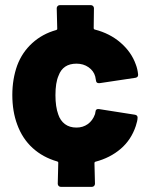

<svg xmlns="http://www.w3.org/2000/svg" viewBox="-20 -721 576 748"><path d="M351 -282Q352 -283 352 -286Q353 -298 366 -296L506 -274Q516 -272 516 -263Q516 -251 509 -230Q491 -176 450 -141Q409 -106 352 -91Q348 -90 348 -85L350 -5Q350 0 346.5 3.5Q343 7 338 7H217Q212 7 208.5 3.5Q205 0 205 -5L207 -87Q207 -91 203 -92Q147 -108 107 -144.5Q67 -181 47 -236Q28 -287 28 -351Q28 -413 47 -466Q66 -517 105.5 -553Q145 -589 199 -604Q203 -605 203 -609L201 -689Q201 -694 204.5 -697.5Q208 -701 213 -701H334Q339 -701 342.5 -697.5Q346 -694 346 -689L345 -611Q345 -607 349 -606Q408 -591 450 -554.5Q492 -518 509 -470Q516 -452 518 -431V-429Q518 -420 508 -418L368 -397H365Q355 -397 354 -407L351 -423Q345 -445 325 -459Q305 -473 278 -473Q225 -473 208 -426Q196 -399 196 -350Q196 -305 207 -275Q215 -251 233 -237.5Q251 -224 278 -224Q303 -224 322 -237.5Q341 -251 350 -276Q351 -278 351 -282Z"/></svg>

Font: BARLOWEXTRABOLD
Style: Regular
Weight: 800
Designer: Jeremy Tribby
Foundry: Tribby Type
Version: Version 1.422